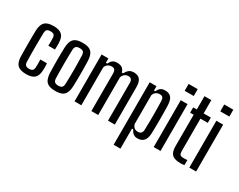

<svg xmlns="http://www.w3.org/2000/svg" viewBox="-115 -1364 2647 2129"><g transform="rotate(30 1208.0 -300.0)"><path d="M247.5 -389Q248.5 -403.5 248.8 -421.2Q249 -439 248.8 -455.2Q248.5 -471.5 248 -482.5Q247.5 -515.5 234 -527.8Q220.5 -540 190 -540Q159 -540 145.5 -527.8Q132 -515.5 131 -482.5Q130 -433.5 129.5 -388.8Q129 -344 129 -300.8Q129 -257.5 129.5 -213Q130 -168.5 131 -120Q132 -86 145.8 -73Q159.5 -60 191 -60Q220.5 -60 234 -73Q247.5 -86 248 -120Q248.5 -137.5 248.8 -160.8Q249 -184 247.5 -212.5H332.5Q334 -194.5 334.2 -170.8Q334.5 -147 333.5 -128Q331 -55.5 298 -24Q265 7.5 191 7.5Q115 7.5 81 -24Q47 -55.5 44 -128Q43 -163 42.5 -207Q42 -251 42 -298.2Q42 -345.5 42.5 -390.2Q43 -435 44 -470.5Q48 -544.5 81.5 -576Q115 -607.5 190 -607.5Q265 -607.5 298.2 -576.5Q331.5 -545.5 333.5 -473.5Q334.5 -455 334.2 -431.2Q334 -407.5 332.5 -389Z M563.5 7.5Q510.5 7.5 478.5 -7.2Q446.5 -22 431.8 -54.5Q417 -87 414.5 -140Q413.5 -174.5 412.8 -215.2Q412 -256 412 -299Q412 -342 412.5 -383.2Q413 -424.5 414.5 -460Q417 -513 431.8 -545.5Q446.5 -578 478.2 -592.8Q510 -607.5 563.5 -607.5Q617.5 -607.5 649 -592.5Q680.5 -577.5 695 -545.2Q709.5 -513 712 -460Q713 -425.5 713.8 -384.5Q714.5 -343.5 714.5 -300.8Q714.5 -258 713.8 -216.8Q713 -175.5 712 -140Q709.5 -87.5 695 -55Q680.5 -22.5 649 -7.5Q617.5 7.5 563.5 7.5ZM563.5 -60Q596 -60 610 -73.8Q624 -87.5 624.5 -120Q626 -169 627 -213Q628 -257 628 -300Q628 -343 627 -387.2Q626 -431.5 624.5 -480Q624 -512.5 610.2 -526.2Q596.5 -540 563.5 -540Q531 -540 516.8 -526.2Q502.5 -512.5 501.5 -480Q500.5 -431.5 499.8 -387.2Q499 -343 499 -300Q499 -257 499.8 -212.8Q500.5 -168.5 501.5 -120Q502.5 -87.5 517 -73.8Q531.5 -60 563.5 -60Z M808 0V-600H895V-543.5H911.5Q928 -576 948.2 -591.8Q968.5 -607.5 1007 -607.5Q1044.5 -607.5 1068.5 -591.5Q1092.5 -575.5 1102.5 -538.5H1118.5Q1135 -570.5 1158.2 -589Q1181.5 -607.5 1219.5 -607.5Q1270.5 -607.5 1297 -577.2Q1323.5 -547 1323.5 -476.5V0H1236.5V-483Q1236 -514 1224 -527.8Q1212 -541.5 1186 -541.5Q1160.5 -541.5 1140.8 -526.5Q1121 -511.5 1111 -483.5V0H1023.5V-483Q1023 -514 1011 -527.8Q999 -541.5 973 -541.5Q947 -541.5 925.8 -527.8Q904.5 -514 895 -485V0Z M1424 200V-600H1511V-543.5H1526Q1542 -576 1562 -591.8Q1582 -607.5 1620 -607.5Q1671.5 -607.5 1697.5 -577.2Q1723.5 -547 1726 -476.5Q1727 -445 1727.8 -400Q1728.5 -355 1728.5 -305Q1728.5 -255 1727.8 -207.8Q1727 -160.5 1726 -124Q1723.5 -53.5 1695.2 -23Q1667 7.5 1616 7.5Q1585 7.5 1564.2 -7.2Q1543.5 -22 1526 -56.5H1511V200ZM1584 -58.5Q1610 -58.5 1624 -72.5Q1638 -86.5 1639 -117Q1640.5 -165.5 1641.2 -213Q1642 -260.5 1642 -306.8Q1642 -353 1641 -397.2Q1640 -441.5 1639 -483Q1638 -514 1626.5 -527.8Q1615 -541.5 1589 -541.5Q1563 -541.5 1541.8 -527.8Q1520.5 -514 1511 -485V-115Q1521.5 -84.5 1538.5 -71.5Q1555.5 -58.5 1584 -58.5Z M1807 -712V-800H1923V-712ZM1821.5 0V-600H1908.5V0Z M2171.5 7.5Q2090.5 7.5 2058.2 -24Q2026 -55.5 2026 -128V-532H1981V-600H2027V-770H2114.5V-600H2207V-532H2113V-119Q2113 -85.5 2123.8 -72.5Q2134.5 -59.5 2172.5 -59.5Q2186 -59.5 2195.5 -60.2Q2205 -61 2217 -62V2.5Q2207 5 2195.2 6.2Q2183.5 7.5 2171.5 7.5Z M2263 -712V-800H2379V-712ZM2277.5 0V-600H2364.5V0Z"/></g></svg>

Font: Big Shoulders Display Thin SemiBold
Style: Regular
Weight: 600
Version: Version 2.002